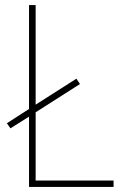

<svg xmlns="http://www.w3.org/2000/svg" viewBox="-20 -734 486 754"><path d="M94 0H426V-25H120V-293L294 -404L280 -425L120 -323V-714H94V-306L7 -250L21 -230L94 -276Z"/></svg>

Font: Noto Sans Sinhala UI SemiCondensed Thin
Style: Regular
Weight: 100
Width: 4
Designer: Jelle Bosma - Monotype Design Team
Foundry: Monotype Imaging Inc.
Version: Version 2.006